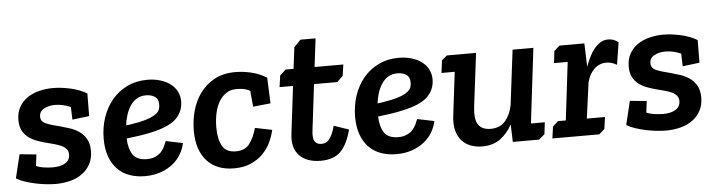

<svg xmlns="http://www.w3.org/2000/svg" viewBox="-41 -758 3507 938"><g transform="rotate(-5 1712.5 -289.0)"><path d="M192 -72Q232 -72 254.5 -86.5Q277 -101 277 -128Q277 -145 267.5 -155.5Q258 -166 242.5 -173Q227 -180 206 -185.5Q185 -191 162 -197Q140 -203 119 -211.5Q98 -220 81.5 -233.5Q65 -247 55 -267Q45 -287 45 -317Q45 -354 60.5 -381Q76 -408 101.5 -425Q127 -442 159.5 -450Q192 -458 226 -458Q266 -458 311.5 -448Q357 -438 392 -417L391 -306L308 -296L306 -358Q288 -366 268.5 -370.5Q249 -375 229 -375Q199 -375 175.5 -362.5Q152 -350 152 -324Q152 -300 176.5 -289.5Q201 -279 247 -268Q269 -262 293.5 -254Q318 -246 338.5 -231.5Q359 -217 372 -194Q385 -171 385 -136Q385 -100 370.5 -72.5Q356 -45 331 -26.5Q306 -8 272 1Q238 10 199 10Q177 10 151 7Q125 4 99.5 -1.5Q74 -7 50 -15Q26 -23 8 -34L36 -150L118 -142L111 -86Q129 -78 152.5 -75Q176 -72 192 -72Z M654 -72Q678 -72 695 -79.5Q712 -87 723.5 -99Q735 -111 741.5 -125Q748 -139 753 -152L836 -135Q830 -106 814.5 -80Q799 -54 774 -34Q749 -14 714.5 -2Q680 10 638 10Q597 10 563 -2Q529 -14 504.5 -38.5Q480 -63 466 -100.5Q452 -138 452 -189Q452 -244 468.5 -293Q485 -342 515.5 -378.5Q546 -415 590 -436.5Q634 -458 689 -458Q723 -458 751.5 -449.5Q780 -441 801 -425.5Q822 -410 833.5 -388Q845 -366 845 -339Q845 -289 809.5 -254Q774 -219 685 -200Q659 -194 628.5 -189.5Q598 -185 564 -181Q566 -129 586 -100.5Q606 -72 654 -72ZM634 -256Q667 -263 687 -271.5Q707 -280 718.5 -289.5Q730 -299 733.5 -310Q737 -321 737 -332Q737 -360 719.5 -371.5Q702 -383 676 -383Q650 -383 631 -371.5Q612 -360 599 -340.5Q586 -321 578 -296Q570 -271 567 -245Q587 -247 603.5 -250.5Q620 -254 634 -256Z M1119 -375Q1091 -375 1070 -361.5Q1049 -348 1034.5 -324.5Q1020 -301 1012.5 -268Q1005 -235 1005 -196Q1005 -139 1024 -105.5Q1043 -72 1091 -72Q1133 -72 1155.5 -99Q1178 -126 1193 -178L1276 -161Q1269 -130 1254.5 -99.5Q1240 -69 1215.5 -44.5Q1191 -20 1156 -5Q1121 10 1075 10Q989 10 941.5 -42.5Q894 -95 894 -191Q894 -238 906.5 -285.5Q919 -333 946.5 -371.5Q974 -410 1017 -434Q1060 -458 1121 -458Q1159 -458 1199 -448.5Q1239 -439 1274 -417L1279 -291L1193 -282L1186 -360Q1168 -370 1152 -372.5Q1136 -375 1119 -375Z M1338 -422 1367 -449H1406L1419 -554L1452 -588H1526L1509 -449H1650L1642 -394L1613 -366H1499L1472 -143Q1467 -105 1476.5 -88.5Q1486 -72 1511 -72Q1520 -72 1529 -75Q1538 -78 1546 -87Q1554 -96 1562 -112Q1570 -128 1577 -155L1650 -130Q1631 -57 1597 -23.5Q1563 10 1500 10Q1431 10 1395 -27.5Q1359 -65 1368 -134L1396 -366H1330Z M1887 -72Q1911 -72 1928 -79.5Q1945 -87 1956.5 -99Q1968 -111 1974.5 -125Q1981 -139 1986 -152L2069 -135Q2063 -106 2047.5 -80Q2032 -54 2007 -34Q1982 -14 1947.5 -2Q1913 10 1871 10Q1830 10 1796 -2Q1762 -14 1737.5 -38.5Q1713 -63 1699 -100.5Q1685 -138 1685 -189Q1685 -244 1701.5 -293Q1718 -342 1748.5 -378.5Q1779 -415 1823 -436.5Q1867 -458 1922 -458Q1956 -458 1984.5 -449.5Q2013 -441 2034 -425.5Q2055 -410 2066.5 -388Q2078 -366 2078 -339Q2078 -289 2042.5 -254Q2007 -219 1918 -200Q1892 -194 1861.5 -189.5Q1831 -185 1797 -181Q1799 -129 1819 -100.5Q1839 -72 1887 -72ZM1867 -256Q1900 -263 1920 -271.5Q1940 -280 1951.5 -289.5Q1963 -299 1966.5 -310Q1970 -321 1970 -332Q1970 -360 1952.5 -371.5Q1935 -383 1909 -383Q1883 -383 1864 -371.5Q1845 -360 1832 -340.5Q1819 -321 1811 -296Q1803 -271 1800 -245Q1820 -247 1836.5 -250.5Q1853 -254 1867 -256Z M2606 -82 2599 -24 2571 0H2442L2439 -86Q2416 -43 2380 -17Q2344 9 2293 9Q2262 9 2236 -0.5Q2210 -10 2192 -30Q2174 -50 2166 -80Q2158 -110 2163 -152L2189 -366H2124L2132 -427L2158 -449H2301L2269 -191Q2261 -127 2279.5 -100Q2298 -73 2340 -73Q2387 -73 2413 -104.5Q2439 -136 2447 -181L2480 -449H2582L2538 -82Z M2710 -449H2832L2836 -334Q2844 -357 2855 -379.5Q2866 -402 2880 -419.5Q2894 -437 2911 -447.5Q2928 -458 2948 -458Q2964 -458 2976 -453.5Q2988 -449 2999 -440L2982 -331Q2966 -340 2954 -343Q2942 -346 2930 -346Q2896 -346 2871 -322Q2846 -298 2836 -258L2812 -82H2901L2893 -24L2866 0H2636L2644 -58L2671 -82H2709L2743 -366H2676L2683 -425Z M3185 -72Q3225 -72 3247.5 -86.5Q3270 -101 3270 -128Q3270 -145 3260.5 -155.5Q3251 -166 3235.5 -173Q3220 -180 3199 -185.5Q3178 -191 3155 -197Q3133 -203 3112 -211.5Q3091 -220 3074.5 -233.5Q3058 -247 3048 -267Q3038 -287 3038 -317Q3038 -354 3053.5 -381Q3069 -408 3094.5 -425Q3120 -442 3152.5 -450Q3185 -458 3219 -458Q3259 -458 3304.5 -448Q3350 -438 3385 -417L3384 -306L3301 -296L3299 -358Q3281 -366 3261.5 -370.5Q3242 -375 3222 -375Q3192 -375 3168.5 -362.5Q3145 -350 3145 -324Q3145 -300 3169.5 -289.5Q3194 -279 3240 -268Q3262 -262 3286.5 -254Q3311 -246 3331.5 -231.5Q3352 -217 3365 -194Q3378 -171 3378 -136Q3378 -100 3363.5 -72.5Q3349 -45 3324 -26.5Q3299 -8 3265 1Q3231 10 3192 10Q3170 10 3144 7Q3118 4 3092.5 -1.5Q3067 -7 3043 -15Q3019 -23 3001 -34L3029 -150L3111 -142L3104 -86Q3122 -78 3145.5 -75Q3169 -72 3185 -72Z"/></g></svg>

Font: Zilla Slab SemiBold
Style: Regular
Weight: 600
Designer: Typotheque.com
Foundry: Typotheque type foundry
Version: Version 1.0; 2017